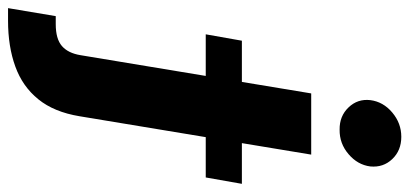

<svg xmlns="http://www.w3.org/2000/svg" viewBox="-427 -520 1013 475"><g transform="rotate(90 79.5 -282.5)"><path d="M73.1 -545.9H224.5L129.6 27.1Q119.2 90.3 87.6 129.2Q56.1 168.2 6.6 186.1Q-42.9 204.1 -106.8 204.1H-137.9L-118.1 86.1H-98.3Q-61.7 86.1 -44.1 70.8Q-26.5 55.5 -21.5 24.8ZM-73.1 -285 -57.3 -374.4H296.8L281 -285ZM162.8 -616.2Q129.2 -615.7 107.7 -638.3Q86.1 -660.8 89.7 -692.2Q93.8 -724.1 120.3 -746.4Q146.8 -768.8 180.4 -768.8Q214.4 -768.8 235.6 -746.4Q256.8 -724.1 253.8 -692.2Q249.8 -660.8 223.4 -638.3Q197.1 -615.7 162.8 -616.2Z"/></g></svg>

Font: Inter Tight
Style: Italic
Weight: 400
Italic angle: -9.39999°
Designer: Rasmus Andersson
Foundry: rsms
Version: Version 3.002